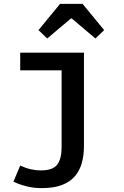

<svg xmlns="http://www.w3.org/2000/svg" viewBox="-20 -762 640 988"><path d="M195 206Q152 206 115.5 196.5Q79 187 49 173L84 90Q112 103 138.5 109Q165 115 189 115Q252 115 274.5 85Q297 55 297 -3V-400H84V-491H412V-9Q412 36 401.5 75Q391 114 366.5 143.5Q342 173 300 189.5Q258 206 195 206ZM223 -564 178 -607 289 -742H405L516 -607L471 -564L349 -667H345Z"/></svg>

Font: Source Code Pro Semibold
Style: Regular
Weight: 600
Monospace: yes
Designer: Paul D. Hunt, Teo Tuominen
Foundry: Adobe Systems Incorporated
Version: Version 2.030;PS 1.000;hotconv 16.6.51;makeotf.lib2.5.65220